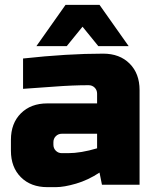

<svg xmlns="http://www.w3.org/2000/svg" viewBox="-20 -761 635 791"><path d="M25 0ZM260 -130Q313 -130 380 -150V-210H235Q220 -210 210 -200Q200 -190 200 -175V-165Q200 -150 210 -140Q220 -130 235 -130ZM75 -520Q258 -540 405 -540Q473 -540 514 -499Q555 -458 555 -390V0H400L390 -50Q343 -19 293.5 -4.5Q244 10 210 10H175Q107 10 66 -31Q25 -72 25 -140V-185Q25 -253 66 -294Q107 -335 175 -335H380V-375Q380 -390 370 -400Q360 -410 345 -410Q280 -410 201.5 -404Q123 -398 75 -395ZM130 -571 250 -741H390L510 -571H385L320 -651L255 -571Z"/></svg>

Font: Russo One
Style: Regular
Weight: 400
Designer: Jovanny lemonad
Foundry: Jovanny Lemonad
Version: Version 1.001